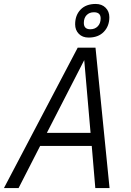

<svg xmlns="http://www.w3.org/2000/svg" viewBox="-43 -951 663 971"><path d="M-23 0 350 -710H440L511 0H439L421 -213H160L51 0ZM383 -647 194 -279H415ZM405 -761Q374 -761 355.5 -780Q337 -799 337 -828Q337 -874 364.5 -902.5Q392 -931 441 -931Q472 -931 491 -912Q510 -893 510 -864Q510 -819 482 -790Q454 -761 405 -761ZM414 -803Q437 -803 451.5 -818Q466 -833 466 -858Q466 -889 432 -889Q409 -889 395 -874.5Q381 -860 381 -835Q381 -803 414 -803Z"/></svg>

Font: Geist Mono Light
Style: Italic
Weight: 300
Italic angle: -12°
Monospace: yes
Designer: Basement.studio, Andrés Briganti, Mateo Zaragoza
Foundry: Basement.studio, Vercel, Andrés Briganti, Guido Ferreyra, Mateo Zaragoza
Version: Version 1.500; ttfautohint (v1.8.4.7-5d5b)